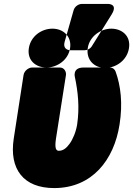

<svg xmlns="http://www.w3.org/2000/svg" viewBox="-20 -910 678 978"><path d="M589 -276C606 -383 595 -473 569 -545C565 -557 554 -566 540 -566H405C346 -566 362 -515 362 -515C377 -442 386 -365 373 -276C367 -238 351 -200 334 -177C318 -155 301 -142 280 -142C268 -142 257 -149 265 -203L316 -528C318 -544 308 -566 285 -566H143C127 -566 104 -551 100 -528L50 -204C26 -48 100 48 256 48C449 48 561 -95 589 -276ZM397 -890H523C523 -890 585 -896 549 -837L448 -675C440 -661 423 -654 411 -654H339C324 -654 300 -663 309 -696L355 -858C361 -878 381 -890 397 -890ZM217 -566C271 -566 328 -604 337 -665C346 -725 302 -764 247 -764C193 -764 137 -727 127 -665C117 -602 163 -566 217 -566ZM516 -564C572 -564 628 -604 637 -665C647 -727 601 -764 547 -764C493 -764 436 -725 427 -665C418 -604 461 -564 516 -564Z"/></svg>

Font: Asimov Print
Style: EIt
Weight: 500
Designer: Google
Version: Version 2.000980; 2014